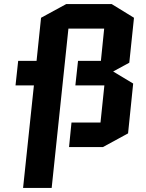

<svg xmlns="http://www.w3.org/2000/svg" viewBox="-20 -720 715 940"><path d="M56 -302 69 -422H159L181 -633L304 -700H527L636 -633L613 -413L534 -370L632 -311L607 -67L484 0H318L330 -120H472L491 -302H349L362 -422H474L490 -580H315L233 200H93L146 -302Z"/></svg>

Font: Quantico
Style: Bold Italic
Weight: 700
Italic angle: -12°
Designer: Matt Desmond
Foundry: MADtype
Version: Version 2.002